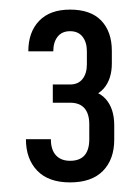

<svg xmlns="http://www.w3.org/2000/svg" viewBox="-20 -805 292 400"><path d="M126 -425Q81 -425 57.5 -449.5Q34 -474 34 -515H86Q86 -493 96.5 -481.5Q107 -470 126 -470Q166 -470 166 -515V-546Q166 -568 156 -579.5Q146 -591 126 -591H90V-629H126Q143 -629 152 -640.5Q161 -652 161 -671V-698Q161 -717 152 -728.5Q143 -740 126 -740Q109 -740 100 -728.5Q91 -717 91 -698H39Q39 -738 61.5 -761.5Q84 -785 126 -785Q169 -785 191 -762Q213 -739 213 -699V-673Q213 -640 196 -620.5Q179 -601 145 -601V-619Q182 -619 200 -599Q218 -579 218 -544V-514Q218 -473 194.5 -449Q171 -425 126 -425Z"/></svg>

Font: Pathway Extreme Condensed ExtraLight
Style: Regular
Weight: 250
Width: 3
Version: Version 1.001;gftools[0.9.26]